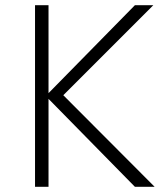

<svg xmlns="http://www.w3.org/2000/svg" viewBox="-20 -720 640 740"><path d="M115 0V-700H167V-361L500 -700H571L224 -353L576 0H500L167 -339V0Z"/></svg>

Font: Red Hat Mono VF Light
Style: Regular
Weight: 300
Monospace: yes
Designer: Pentagram, MCKL
Foundry: Pentagram, MCKL
Version: Version 1.023